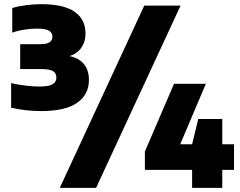

<svg xmlns="http://www.w3.org/2000/svg" viewBox="-20 -835 1156 923"><path d="M177.5 -301Q140.5 -301 104 -305.2Q67.5 -309.5 33.5 -317V-435.5Q66 -428 102.5 -423.5Q139 -419 169 -419Q215 -419 233 -430Q251 -441 251 -461.5Q251 -483 235 -493Q219 -503 176.5 -503H77V-622.5H170.5Q206.5 -622.5 219.2 -632.5Q232 -642.5 232 -658.5Q232 -677.5 215.5 -687.5Q199 -697.5 157.5 -697.5Q130 -697.5 97 -692.5Q64 -687.5 39 -678V-796.5Q64.5 -804.5 103.8 -809.8Q143 -815 178 -815Q286 -815 338.5 -778.5Q391 -742 391 -674Q391 -632 368.5 -602.2Q346 -572.5 306.5 -563.5V-567Q354.5 -559 381 -529.8Q407.5 -500.5 407.5 -450.5Q407.5 -381 351 -341Q294.5 -301 177.5 -301ZM267.5 68 673.5 -808H848L442 68ZM676.5 -18.5V-106.5L816.5 -432H969.5L831.5 -106.5L818.5 -141.5H1105V-18.5ZM903.5 68V-141.5L933 -263H1048.5V68Z"/></svg>

Font: Encode Sans SC Condensed Thin Black
Style: Regular
Weight: 900
Version: Version 3.002